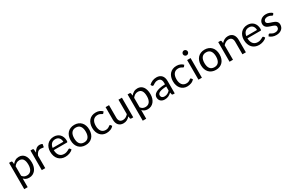

<svg xmlns="http://www.w3.org/2000/svg" viewBox="210 -2424 6489 4290"><g transform="rotate(-30 3455.0 -279.5)"><path d="M73 171.5V-506.5H126Q145 -506.5 150 -488L157.5 -428Q190 -467.5 231.8 -491.5Q273.5 -515.5 328 -515.5Q371.5 -515.5 407 -498.8Q442.5 -482 467.5 -449.2Q492.5 -416.5 506 -368Q519.5 -319.5 519.5 -256.5Q519.5 -200.5 504.5 -152.2Q489.5 -104 461.5 -68.8Q433.5 -33.5 392.8 -13.2Q352 7 301 7Q254 7 220.8 -8.5Q187.5 -24 162 -52.5V171.5ZM298.5 -443.5Q255 -443.5 222.2 -423.5Q189.5 -403.5 162 -367V-122Q186.5 -89 215.8 -75.5Q245 -62 281 -62Q351.5 -62 389.5 -112.5Q427.5 -163 427.5 -256.5Q427.5 -306 418.8 -341.5Q410 -377 393.5 -399.8Q377 -422.5 353 -433Q329 -443.5 298.5 -443.5Z M625 0V-506.5H676Q690.5 -506.5 696 -501Q701.5 -495.5 703.5 -482L709.5 -403Q735.5 -456 773.8 -485.8Q812 -515.5 863.5 -515.5Q884.5 -515.5 901.5 -510.8Q918.5 -506 933 -497.5L921.5 -431Q918 -418.5 906 -418.5Q899 -418.5 884.5 -423.2Q870 -428 844 -428Q797.5 -428 766.2 -401Q735 -374 714 -322.5V0Z M1228.5 -514.5Q1274 -514.5 1312.5 -499.2Q1351 -484 1379 -455.2Q1407 -426.5 1422.8 -384.2Q1438.5 -342 1438.5 -288Q1438.5 -267 1434 -260Q1429.5 -253 1417 -253H1080Q1081 -205 1093 -169.5Q1105 -134 1126 -110.2Q1147 -86.5 1176 -74.8Q1205 -63 1241 -63Q1274.5 -63 1298.8 -70.8Q1323 -78.5 1340.5 -87.5Q1358 -96.5 1369.8 -104.2Q1381.5 -112 1390 -112Q1401 -112 1407 -103.5L1432 -71Q1415.5 -51 1392.5 -36.2Q1369.5 -21.5 1343.2 -12Q1317 -2.5 1289 2.2Q1261 7 1233.5 7Q1181 7 1136.8 -10.8Q1092.5 -28.5 1060.2 -62.8Q1028 -97 1010 -147.5Q992 -198 992 -263.5Q992 -316.5 1008.2 -362.5Q1024.5 -408.5 1055 -442.2Q1085.5 -476 1129.5 -495.2Q1173.5 -514.5 1228.5 -514.5ZM1230.5 -449Q1166 -449 1129 -411.8Q1092 -374.5 1083 -308.5H1358.5Q1358.5 -339.5 1350 -365.2Q1341.5 -391 1325 -409.8Q1308.5 -428.5 1284.8 -438.8Q1261 -449 1230.5 -449Z M1757 -514.5Q1812.5 -514.5 1857.2 -496Q1902 -477.5 1933.2 -443.5Q1964.5 -409.5 1981.2 -361.2Q1998 -313 1998 -253.5Q1998 -193.5 1981.2 -145.5Q1964.5 -97.5 1933.2 -63.5Q1902 -29.5 1857.2 -11.2Q1812.5 7 1757 7Q1701.5 7 1656.8 -11.2Q1612 -29.5 1580.5 -63.5Q1549 -97.5 1532 -145.5Q1515 -193.5 1515 -253.5Q1515 -313 1532 -361.2Q1549 -409.5 1580.5 -443.5Q1612 -477.5 1656.8 -496Q1701.5 -514.5 1757 -514.5ZM1757 -62.5Q1832 -62.5 1869 -112.8Q1906 -163 1906 -253Q1906 -343.5 1869 -394Q1832 -444.5 1757 -444.5Q1719 -444.5 1691 -431.5Q1663 -418.5 1644.2 -394Q1625.5 -369.5 1616.2 -333.8Q1607 -298 1607 -253Q1607 -208 1616.2 -172.5Q1625.5 -137 1644.2 -112.8Q1663 -88.5 1691 -75.5Q1719 -62.5 1757 -62.5Z M2453.5 -416.5Q2449.5 -411 2445.5 -408Q2441.5 -405 2434 -405Q2426.5 -405 2417.8 -411.2Q2409 -417.5 2395.5 -425Q2382 -432.5 2362.8 -438.8Q2343.5 -445 2315.5 -445Q2278.5 -445 2250 -431.8Q2221.5 -418.5 2202.2 -393.5Q2183 -368.5 2173.2 -333Q2163.5 -297.5 2163.5 -253.5Q2163.5 -207.5 2174 -171.8Q2184.5 -136 2203.5 -111.8Q2222.5 -87.5 2249.8 -74.8Q2277 -62 2311 -62Q2343.5 -62 2364.5 -69.8Q2385.5 -77.5 2399.5 -87Q2413.5 -96.5 2422.5 -104.2Q2431.5 -112 2440.5 -112Q2452 -112 2457.5 -103.5L2482.5 -71Q2449.5 -30.5 2400 -11.8Q2350.5 7 2295.5 7Q2248 7 2207.2 -10.5Q2166.5 -28 2136.5 -61.2Q2106.5 -94.5 2089.2 -143Q2072 -191.5 2072 -253.5Q2072 -310 2087.8 -358Q2103.5 -406 2133.8 -440.8Q2164 -475.5 2208.5 -495Q2253 -514.5 2310.5 -514.5Q2363.5 -514.5 2404.5 -497.2Q2445.5 -480 2477 -448.5Z M2652 -506.5V-183.5Q2652 -126 2678.5 -94.5Q2705 -63 2758.5 -63Q2797.5 -63 2832 -81.5Q2866.5 -100 2895.5 -133V-506.5H2984.5V0H2931.5Q2912.5 0 2907.5 -18.5L2900.5 -73Q2867.5 -36.5 2826.5 -14.2Q2785.5 8 2732.5 8Q2691 8 2659.2 -5.8Q2627.5 -19.5 2606 -44.5Q2584.5 -69.5 2573.8 -105Q2563 -140.5 2563 -183.5V-506.5Z M3131 171.5V-506.5H3184Q3203 -506.5 3208 -488L3215.5 -428Q3248 -467.5 3289.8 -491.5Q3331.5 -515.5 3386 -515.5Q3429.5 -515.5 3465 -498.8Q3500.5 -482 3525.5 -449.2Q3550.5 -416.5 3564 -368Q3577.5 -319.5 3577.5 -256.5Q3577.5 -200.5 3562.5 -152.2Q3547.5 -104 3519.5 -68.8Q3491.5 -33.5 3450.8 -13.2Q3410 7 3359 7Q3312 7 3278.8 -8.5Q3245.5 -24 3220 -52.5V171.5ZM3356.5 -443.5Q3313 -443.5 3280.2 -423.5Q3247.5 -403.5 3220 -367V-122Q3244.5 -89 3273.8 -75.5Q3303 -62 3339 -62Q3409.5 -62 3447.5 -112.5Q3485.5 -163 3485.5 -256.5Q3485.5 -306 3476.8 -341.5Q3468 -377 3451.5 -399.8Q3435 -422.5 3411 -433Q3387 -443.5 3356.5 -443.5Z M4055 0H4015.5Q4002.5 0 3994.5 -4Q3986.5 -8 3984 -21L3974 -68Q3954 -50 3935 -35.8Q3916 -21.5 3895 -11.8Q3874 -2 3850.2 3Q3826.5 8 3797.5 8Q3768 8 3742.2 -0.2Q3716.5 -8.5 3697.5 -25Q3678.5 -41.5 3667.2 -66.8Q3656 -92 3656 -126.5Q3656 -156.5 3672.5 -184.2Q3689 -212 3725.8 -233.5Q3762.5 -255 3822 -268.8Q3881.5 -282.5 3967.5 -284.5V-324Q3967.5 -383 3942.2 -413.2Q3917 -443.5 3867.5 -443.5Q3835 -443.5 3812.8 -435.2Q3790.5 -427 3774.2 -416.8Q3758 -406.5 3746.2 -398.2Q3734.5 -390 3723 -390Q3714 -390 3707.2 -394.8Q3700.5 -399.5 3696.5 -406.5L3680.5 -435Q3722.5 -475.5 3771 -495.5Q3819.5 -515.5 3878.5 -515.5Q3921 -515.5 3954 -501.5Q3987 -487.5 4009.5 -462.5Q4032 -437.5 4043.5 -402Q4055 -366.5 4055 -324ZM3824 -54.5Q3847.5 -54.5 3867 -59.2Q3886.5 -64 3903.8 -72.8Q3921 -81.5 3936.8 -94Q3952.5 -106.5 3967.5 -122.5V-228Q3906 -226 3863 -218.2Q3820 -210.5 3793 -198Q3766 -185.5 3753.8 -168.5Q3741.5 -151.5 3741.5 -130.5Q3741.5 -110.5 3748 -96Q3754.5 -81.5 3765.5 -72.2Q3776.5 -63 3791.5 -58.8Q3806.5 -54.5 3824 -54.5Z M4535.5 -416.5Q4531.5 -411 4527.5 -408Q4523.5 -405 4516 -405Q4508.5 -405 4499.8 -411.2Q4491 -417.5 4477.5 -425Q4464 -432.5 4444.8 -438.8Q4425.5 -445 4397.5 -445Q4360.5 -445 4332 -431.8Q4303.5 -418.5 4284.2 -393.5Q4265 -368.5 4255.2 -333Q4245.5 -297.5 4245.5 -253.5Q4245.5 -207.5 4256 -171.8Q4266.5 -136 4285.5 -111.8Q4304.5 -87.5 4331.8 -74.8Q4359 -62 4393 -62Q4425.5 -62 4446.5 -69.8Q4467.5 -77.5 4481.5 -87Q4495.5 -96.5 4504.5 -104.2Q4513.5 -112 4522.5 -112Q4534 -112 4539.5 -103.5L4564.5 -71Q4531.5 -30.5 4482 -11.8Q4432.5 7 4377.5 7Q4330 7 4289.2 -10.5Q4248.5 -28 4218.5 -61.2Q4188.5 -94.5 4171.2 -143Q4154 -191.5 4154 -253.5Q4154 -310 4169.8 -358Q4185.5 -406 4215.8 -440.8Q4246 -475.5 4290.5 -495Q4335 -514.5 4392.5 -514.5Q4445.5 -514.5 4486.5 -497.2Q4527.5 -480 4559 -448.5Z M4756 -506.5V0H4667V-506.5ZM4776 -665.5Q4776 -652.5 4770.8 -641.2Q4765.5 -630 4756.8 -621.2Q4748 -612.5 4736.5 -607.5Q4725 -602.5 4712 -602.5Q4699 -602.5 4687.8 -607.5Q4676.5 -612.5 4667.8 -621.2Q4659 -630 4654 -641.2Q4649 -652.5 4649 -665.5Q4649 -678.5 4654 -690.2Q4659 -702 4667.8 -710.8Q4676.5 -719.5 4687.8 -724.5Q4699 -729.5 4712 -729.5Q4725 -729.5 4736.5 -724.5Q4748 -719.5 4756.8 -710.8Q4765.5 -702 4770.8 -690.2Q4776 -678.5 4776 -665.5Z M5118 -514.5Q5173.5 -514.5 5218.2 -496Q5263 -477.5 5294.2 -443.5Q5325.5 -409.5 5342.2 -361.2Q5359 -313 5359 -253.5Q5359 -193.5 5342.2 -145.5Q5325.5 -97.5 5294.2 -63.5Q5263 -29.5 5218.2 -11.2Q5173.5 7 5118 7Q5062.5 7 5017.8 -11.2Q4973 -29.5 4941.5 -63.5Q4910 -97.5 4893 -145.5Q4876 -193.5 4876 -253.5Q4876 -313 4893 -361.2Q4910 -409.5 4941.5 -443.5Q4973 -477.5 5017.8 -496Q5062.5 -514.5 5118 -514.5ZM5118 -62.5Q5193 -62.5 5230 -112.8Q5267 -163 5267 -253Q5267 -343.5 5230 -394Q5193 -444.5 5118 -444.5Q5080 -444.5 5052 -431.5Q5024 -418.5 5005.2 -394Q4986.5 -369.5 4977.2 -333.8Q4968 -298 4968 -253Q4968 -208 4977.2 -172.5Q4986.5 -137 5005.2 -112.8Q5024 -88.5 5052 -75.5Q5080 -62.5 5118 -62.5Z M5469 0V-506.5H5522Q5541 -506.5 5546 -488L5553 -433Q5586 -469.5 5626.8 -492Q5667.5 -514.5 5721 -514.5Q5762.5 -514.5 5794.2 -500.8Q5826 -487 5847.2 -461.8Q5868.5 -436.5 5879.5 -401Q5890.5 -365.5 5890.5 -322.5V0H5801.5V-322.5Q5801.5 -380 5775.2 -411.8Q5749 -443.5 5695 -443.5Q5655.5 -443.5 5621.2 -424.5Q5587 -405.5 5558 -373V0Z M6225.5 -514.5Q6271 -514.5 6309.5 -499.2Q6348 -484 6376 -455.2Q6404 -426.5 6419.8 -384.2Q6435.5 -342 6435.5 -288Q6435.5 -267 6431 -260Q6426.5 -253 6414 -253H6077Q6078 -205 6090 -169.5Q6102 -134 6123 -110.2Q6144 -86.5 6173 -74.8Q6202 -63 6238 -63Q6271.5 -63 6295.8 -70.8Q6320 -78.5 6337.5 -87.5Q6355 -96.5 6366.8 -104.2Q6378.5 -112 6387 -112Q6398 -112 6404 -103.5L6429 -71Q6412.5 -51 6389.5 -36.2Q6366.5 -21.5 6340.2 -12Q6314 -2.5 6286 2.2Q6258 7 6230.5 7Q6178 7 6133.8 -10.8Q6089.5 -28.5 6057.2 -62.8Q6025 -97 6007 -147.5Q5989 -198 5989 -263.5Q5989 -316.5 6005.2 -362.5Q6021.5 -408.5 6052 -442.2Q6082.5 -476 6126.5 -495.2Q6170.5 -514.5 6225.5 -514.5ZM6227.5 -449Q6163 -449 6126 -411.8Q6089 -374.5 6080 -308.5H6355.5Q6355.5 -339.5 6347 -365.2Q6338.5 -391 6322 -409.8Q6305.5 -428.5 6281.8 -438.8Q6258 -449 6227.5 -449Z M6839 -423Q6833 -412 6820.5 -412Q6813 -412 6803.5 -417.5Q6794 -423 6780.2 -429.8Q6766.5 -436.5 6747.5 -442.2Q6728.5 -448 6702.5 -448Q6680 -448 6662 -442.2Q6644 -436.5 6631.2 -426.5Q6618.5 -416.5 6611.8 -403.2Q6605 -390 6605 -374.5Q6605 -355 6616.2 -342Q6627.5 -329 6646 -319.5Q6664.5 -310 6688 -302.8Q6711.5 -295.5 6736.2 -287.2Q6761 -279 6784.5 -269Q6808 -259 6826.5 -244Q6845 -229 6856.2 -207.2Q6867.5 -185.5 6867.5 -155Q6867.5 -120 6855 -90.2Q6842.5 -60.5 6818 -38.8Q6793.5 -17 6758 -4.5Q6722.5 8 6676 8Q6623 8 6580 -9.2Q6537 -26.5 6507 -53.5L6528 -87.5Q6532 -94 6537.5 -97.5Q6543 -101 6552 -101Q6561 -101 6571 -94Q6581 -87 6595.2 -78.5Q6609.5 -70 6629.8 -63Q6650 -56 6680.5 -56Q6706.5 -56 6726 -62.8Q6745.5 -69.5 6758.5 -81Q6771.5 -92.5 6777.8 -107.5Q6784 -122.5 6784 -139.5Q6784 -160.5 6772.8 -174.2Q6761.5 -188 6743 -197.8Q6724.5 -207.5 6700.8 -214.8Q6677 -222 6652.2 -230Q6627.5 -238 6603.8 -248.2Q6580 -258.5 6561.5 -274Q6543 -289.5 6531.8 -312.2Q6520.5 -335 6520.5 -367.5Q6520.5 -396.5 6532.5 -423.2Q6544.5 -450 6567.5 -470.2Q6590.5 -490.5 6624 -502.5Q6657.5 -514.5 6700.5 -514.5Q6750.5 -514.5 6790.2 -498.8Q6830 -483 6859 -455.5Z"/></g></svg>

Font: Lato TR
Style: Regular
Weight: 400
Designer: Lukasz Dziedzic
Foundry: tyPoland Lukasz Dziedzic
Version: Version 1.104 2013